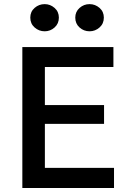

<svg xmlns="http://www.w3.org/2000/svg" viewBox="-20 -934 652 954"><path d="M91 0V-700H543.5V-601H203V-412H497V-318.5H203V-100H546.5V0ZM202 -778.5Q173.5 -778.5 152 -797.5Q130.5 -816.5 130.5 -846.5Q130.5 -876 152 -894.8Q173.5 -913.5 202 -913.5Q229.5 -913.5 251 -894.8Q272.5 -876 272.5 -846.5Q272.5 -816.5 251.2 -797.5Q230 -778.5 202 -778.5ZM425 -778.5Q396.5 -778.5 375.2 -797.5Q354 -816.5 354 -846.5Q354 -875.5 375.2 -894.5Q396.5 -913.5 425 -913.5Q453 -913.5 474.5 -894.8Q496 -876 496 -846.5Q496 -816.5 474.5 -797.5Q453 -778.5 425 -778.5Z"/></svg>

Font: Geologica
Style: Regular
Weight: 400
Designer: Sindre Bremnes, Frode Helland
Foundry: Monokrom Skriftforlag AS
Version: Version 1.010; ttfautohint (v1.8.4.7-5d5b);gftools[0.9.28]